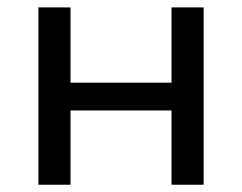

<svg xmlns="http://www.w3.org/2000/svg" viewBox="-20 -508 666 528"><path d="M85.6 -487.6V0H173.9V-204.2H451.7V0H540V-487.6H451.7V-280.6H173.9V-487.6Z"/></svg>

Font: Montserrat Ace
Style: Regular
Weight: 500
Designer: Julieta Ulanovsky
Foundry: Julieta Ulanovsky
Version: Version 1